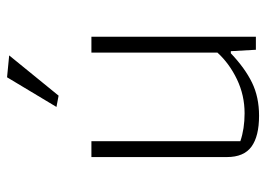

<svg xmlns="http://www.w3.org/2000/svg" viewBox="-125 -620 754 544"><g transform="rotate(-90 252.0 -348.0)"><path d="M221 -565 305 -705 367 -699 253 -559ZM79 -82V-466H124V-44Q159 -32 203 -32Q254 -32 299 -53.5Q344 -75 375 -109V-466H420V0H383L379 -71H373Q331 -31 290 -11Q249 9 196 9Q138 9 108.5 -12.5Q79 -34 79 -82Z"/></g></svg>

Font: Athiti Light
Style: Regular
Weight: 300
Designer: CadsonDemak Team
Foundry: CadsonDemak
Version: Version 1.032